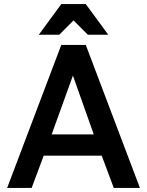

<svg xmlns="http://www.w3.org/2000/svg" viewBox="-20 -920 720 940"><path d="M280 -700H400L665 0H537L478 -158H194L135 0H15ZM439 -262 337 -550 233 -262ZM280 -900H400L510 -750H410L340 -820L270 -750H170Z"/></svg>

Font: .
Style: 
Weight: 500
Designer: A.Korolkova, Vitaly Kuzmin
Foundry: ParaType Ltd
Version: Version 1.000; Glyphs 3.2, build 3192.0